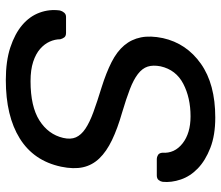

<svg xmlns="http://www.w3.org/2000/svg" viewBox="-70 -680 760 660"><g transform="rotate(90 310.0 -350.0)"><path d="M16 -176Q18 -184 23.5 -190.5Q29 -197 38 -197H93Q104 -197 108.5 -191Q113 -185 115 -177Q115 -159 123 -141Q131 -123 148 -108Q165 -93 192.5 -84Q220 -75 259 -75Q346 -75 394 -105.5Q442 -136 454 -187Q460 -213 452 -231Q444 -249 422.5 -263.5Q401 -278 365.5 -291Q330 -304 281 -319Q230 -335 193.5 -353.5Q157 -372 136 -397Q115 -422 108.5 -454.5Q102 -487 111 -530Q129 -611 199 -660.5Q269 -710 384 -710Q445 -710 488.5 -693Q532 -676 559 -650Q586 -624 597 -591.5Q608 -559 605 -529Q604 -522 599 -515.5Q594 -509 583 -509H526Q520 -509 513 -513Q506 -517 505 -528Q508 -570 473 -597.5Q438 -625 380 -625Q316 -625 268 -600Q220 -575 208 -522Q203 -496 209 -477.5Q215 -459 234.5 -444Q254 -429 286.5 -416.5Q319 -404 366 -390Q422 -374 461.5 -355Q501 -336 524.5 -311.5Q548 -287 555 -255Q562 -223 553 -180Q533 -86 456 -38Q379 10 255 10Q190 10 143 -5.5Q96 -21 66 -46.5Q36 -72 23.5 -106Q11 -140 16 -176Z"/></g></svg>

Font: SVN-Rubik
Style: Italic
Weight: 400
Italic angle: -12°
Designer: Hubert and Fischer
Foundry: Hubert & Fischer
Version: Version 2.101; ttfautohint (v1.8.3)